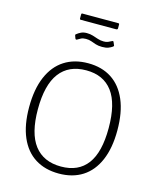

<svg xmlns="http://www.w3.org/2000/svg" viewBox="-150 -1166 1060 1281"><g transform="rotate(15 379.5 -526.0)"><path d="M380 10Q285 10 216.5 -33Q148 -76 111.5 -160.5Q75 -245 75 -367Q75 -492 112 -578Q149 -664 217.5 -708Q286 -752 381 -752Q476 -752 543.5 -708Q611 -664 647.5 -578.5Q684 -493 684 -369Q684 -247 647.5 -162Q611 -77 543 -33.5Q475 10 380 10ZM382 -39Q502 -39 563 -120.5Q624 -202 624 -369Q624 -538 562 -620.5Q500 -703 381 -703Q260 -703 197.5 -620Q135 -537 135 -369Q135 -203 198 -121Q261 -39 382 -39ZM510 -901Q500 -894 484 -887.5Q468 -881 441 -881Q415 -881 396.5 -887Q378 -893 362 -899Q346 -905 324 -905Q302 -905 290 -898Q278 -891 267 -885Q263 -883 260.5 -883.5Q258 -884 255 -889L248 -908Q247 -912 247.5 -914Q248 -916 250 -917Q265 -929 281 -936.5Q297 -944 320 -944Q343 -944 362 -938Q381 -932 400.5 -925.5Q420 -919 442 -919Q459 -919 470 -923.5Q481 -928 494 -935Q499 -938 502 -937.5Q505 -937 507 -932L516 -911Q518 -906 510 -901ZM512 -1056V-1028Q512 -1019 501 -1019H258Q253 -1019 251.5 -1021Q250 -1023 250 -1028V-1054Q250 -1062 256 -1062H506Q512 -1062 512 -1056Z"/></g></svg>

Font: Libre Franklin ExtraLight
Style: Regular
Weight: 250
Designer: Pablo Impallari, Rodrigo Fuenzalida, Nhung Nguyen
Foundry: Impallari Type
Version: Version 3.000